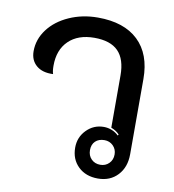

<svg xmlns="http://www.w3.org/2000/svg" viewBox="-71 -657 662 729"><g transform="rotate(10 259.5 -292.0)"><path d="M249 -92Q249 -132 276.5 -160Q304 -188 343 -188Q359 -188 374 -182Q389 -176 400 -165L403 -169Q392 -182 371 -190V-391Q371 -454 341 -484.5Q311 -515 249 -515Q186 -515 150 -480Q114 -445 114 -384Q114 -363 118 -352Q77 -350 53.5 -370Q30 -390 30 -425Q30 -471 59 -509.5Q88 -548 138.5 -570.5Q189 -593 249 -593Q350 -593 404.5 -541Q459 -489 459 -393V-103Q459 -53 430 -22Q401 9 354 9Q307 9 278 -19Q249 -47 249 -92ZM401 -92Q401 -112 387.5 -125.5Q374 -139 354 -139Q332 -139 319 -126.5Q306 -114 306 -92Q306 -71 319.5 -57.5Q333 -44 354 -44Q374 -44 387.5 -57.5Q401 -71 401 -92Z"/></g></svg>

Font: K2D
Style: Regular
Weight: 400
Version: Version 1.000; ttfautohint (v1.6)